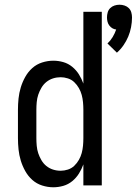

<svg xmlns="http://www.w3.org/2000/svg" viewBox="-20 -785 579 813"><path d="M475 -562 435 -601Q448 -613 457 -628Q466 -643 472 -660Q463 -661 455.5 -665.5Q448 -670 442.5 -677.5Q437 -685 435 -694Q433 -703 433 -711Q433 -722 436 -732.5Q439 -743 446.5 -750.5Q454 -758 464.5 -761.5Q475 -765 486 -765Q497 -765 507.5 -761.5Q518 -758 525.5 -750.5Q533 -743 536 -732.5Q539 -722 539 -711Q539 -691 535 -670Q531 -649 523 -630Q515 -611 503 -593.5Q491 -576 475 -562ZM206 8Q182 8 158.5 0.5Q135 -7 117 -23Q99 -39 87 -60.5Q75 -82 68 -105Q61 -128 58.5 -152Q56 -176 56 -200V-320Q56 -344 58.5 -368Q61 -392 68 -415Q75 -438 87 -459.5Q99 -481 117 -497Q135 -513 158.5 -520.5Q182 -528 206 -528Q227 -528 248 -522Q269 -516 286 -502Q303 -488 314.5 -469.5Q326 -451 333 -431V-735H411V0H333V-89Q326 -69 314.5 -50.5Q303 -32 286 -18Q269 -4 248 2Q227 8 206 8ZM237 -62Q252 -62 267.5 -67Q283 -72 294.5 -83Q306 -94 314 -108Q322 -122 326 -137Q330 -152 331.5 -168Q333 -184 333 -200V-320Q333 -336 331.5 -352Q330 -368 326 -383Q322 -398 314 -412Q306 -426 294.5 -437Q283 -448 267.5 -453Q252 -458 237 -458Q220 -458 204.5 -453Q189 -448 176.5 -438Q164 -428 155.5 -413.5Q147 -399 142 -384Q137 -369 135.5 -352.5Q134 -336 134 -320V-200Q134 -184 135.5 -167.5Q137 -151 142 -136Q147 -121 155.5 -106.5Q164 -92 176.5 -82Q189 -72 204.5 -67Q220 -62 237 -62Z"/></svg>

Font: Zed Mono
Style: Regular
Weight: 400
Monospace: yes
Designer: Belleve Invis
Foundry: Belleve Invis
Version: Version 1.0.0; ttfautohint (v1.8.4)